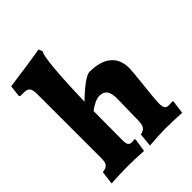

<svg xmlns="http://www.w3.org/2000/svg" viewBox="-219 -857 979 979"><g transform="rotate(-45 270.0 -368.0)"><path d="M65 -121V-584Q65 -617 56 -628.5Q47 -640 21 -640H-3L-8 -646L-1 -708Q159 -730 231 -742L239 -720Q228 -708 220 -622.5Q212 -537 208 -388Q246 -426 281.5 -452Q317 -478 333 -478Q410 -478 450.5 -444.5Q491 -411 491 -348Q491 -329 481 -237Q479 -220 474.5 -175.5Q470 -131 470 -113Q470 -90 476.5 -80.5Q483 -71 500 -71L528 -72L530 -68L520 4Q450 0 402 0Q360 0 286 6L293 -67Q315 -71 324 -83.5Q333 -96 334 -119L337 -277Q338 -319 324.5 -337.5Q311 -356 282 -356Q268 -356 248 -347Q228 -338 207 -322Q206 -272 206 -111Q206 -89 212 -80Q218 -71 233 -71L253 -73L256 -66L245 4Q177 0 129 0Q87 0 11 4L20 -68Q46 -71 55.5 -82.5Q65 -94 65 -121Z"/></g></svg>

Font: Alegreya ExtraBold
Style: Regular
Weight: 800
Designer: Juan Pablo del Peral
Foundry: Huerta Tipografica
Version: Version 2.007; ttfautohint (v1.6)